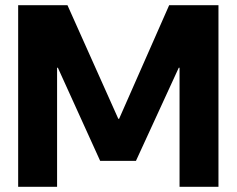

<svg xmlns="http://www.w3.org/2000/svg" viewBox="-20 -720 912 740"><path d="M50 0V-700H240L436 -262H439L632 -700H822V0H672V-459H669L504 -100H366L203 -459H200V0Z"/></svg>

Font: DM Sans 36pt Black
Style: Regular
Weight: 900
Designer: Colophon Foundry, Jonny Pinhorn
Foundry: Colophon Foundry
Version: Version 4.004;gftools[0.9.30]